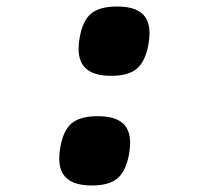

<svg xmlns="http://www.w3.org/2000/svg" viewBox="-20 -570 640 590"><path d="M162 -83.5Q162 -100.5 165.5 -118Q174.5 -170 200.8 -191.5Q227 -213 280 -213Q331 -213 355.5 -192.8Q380 -172.5 380 -130.5Q380 -118 376.5 -96Q367 -44 341 -22Q315 0 262.5 0Q211.5 0 186.8 -20.5Q162 -41 162 -83.5ZM221.5 -420.5Q221.5 -437.5 225 -455Q234 -507 260.2 -528.5Q286.5 -550 339.5 -550Q390.5 -550 415 -529.8Q439.5 -509.5 439.5 -467.5Q439.5 -455 436 -433Q426.5 -381 400.5 -359Q374.5 -337 322 -337Q271 -337 246.2 -357.5Q221.5 -378 221.5 -420.5Z"/></svg>

Font: JuliaMono Black
Style: Italic
Weight: 900
Italic angle: -9°
Monospace: yes
Designer: cormullion
Foundry: corm
Version: Version 0.057; ttfautohint (v1.8.4)